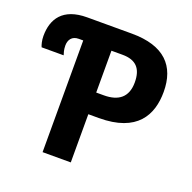

<svg xmlns="http://www.w3.org/2000/svg" viewBox="-126 -840 965 966"><g transform="rotate(20 356.0 -357.0)"><path d="M201 0H352V-258H408C613 -258 670 -369 670 -493C670 -631 594 -714 419 -714H180C50 -714 5 -642 5 -551C5 -527 11 -505 16 -494H134C131 -504 125 -520 125 -543C125 -574 141 -598 177 -598H201ZM352 -374V-598H411C484 -598 517 -562 517 -488C517 -408 470 -374 393 -374Z"/></g></svg>

Font: Noto Sans Display
Style: Bold
Weight: 700
Designer: Monotype Design Team
Foundry: Monotype Imaging Inc.
Version: Version 1.900